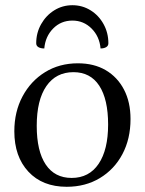

<svg xmlns="http://www.w3.org/2000/svg" viewBox="-20 -705 557 737"><path d="M236 12Q143 12 89 -46Q35 -104 35 -201Q35 -276 66.5 -335Q98 -394 153 -428Q208 -462 279 -462Q341 -462 386 -435.5Q431 -409 456 -361Q481 -313 481 -248Q481 -172 450 -113.5Q419 -55 363.5 -21.5Q308 12 236 12ZM255 -22Q322 -22 358.5 -76Q395 -130 395 -227Q395 -324 361 -376Q327 -428 262 -428Q195 -428 158 -374.5Q121 -321 121 -222Q121 -125 155.5 -73.5Q190 -22 255 -22ZM258 -685Q296 -685 327.5 -665.5Q359 -646 377.5 -612.5Q396 -579 396 -539Q396 -529 387.5 -524Q379 -519 366 -519Q362 -565 331.5 -595.5Q301 -626 258 -626Q214 -626 184 -595.5Q154 -565 150 -519Q136 -519 127.5 -524Q119 -529 119 -539Q119 -579 138 -612.5Q157 -646 188.5 -665.5Q220 -685 258 -685Z"/></svg>

Font: Petrona
Style: Regular
Weight: 400
Designer: Ringo R. Seeber
Foundry: Ringo R. Seeber
Version: Version 2.001; ttfautohint (v1.8.3)